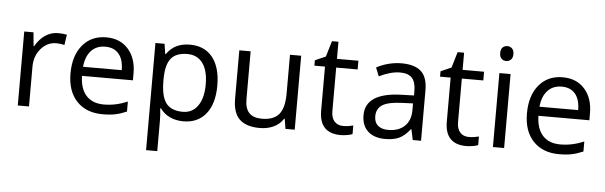

<svg xmlns="http://www.w3.org/2000/svg" viewBox="-56 -939 4364 1384"><g transform="rotate(5 2126.0 -247.0)"><path d="M330.1 -544.9Q365.7 -544.9 394 -539.1L382.8 -463.9Q349.6 -471.2 324.2 -471.2Q259.3 -471.2 213.1 -418.5Q167 -365.7 167 -287.1V0H85.9V-535.2H152.8L162.1 -436H166Q195.8 -488.3 237.8 -516.6Q279.8 -544.9 330.1 -544.9Z M700.2 9.8Q581.5 9.8 512.9 -62.5Q444.3 -134.8 444.3 -263.2Q444.3 -392.6 508.1 -468.8Q571.8 -544.9 679.2 -544.9Q779.8 -544.9 838.4 -478.8Q897 -412.6 897 -304.2V-252.9H528.3Q530.8 -158.7 575.9 -109.9Q621.1 -61 703.1 -61Q789.6 -61 874 -97.2V-24.9Q831.1 -6.3 792.7 1.7Q754.4 9.8 700.2 9.8ZM678.2 -477.1Q613.8 -477.1 575.4 -435.1Q537.1 -393.1 530.3 -318.8H810.1Q810.1 -395.5 775.9 -436.3Q741.7 -477.1 678.2 -477.1Z M1284.2 9.8Q1231.9 9.8 1188.7 -9.5Q1145.5 -28.8 1116.2 -68.8H1110.4Q1116.2 -22 1116.2 20V240.2H1035.2V-535.2H1101.1L1112.3 -461.9H1116.2Q1147.5 -505.9 1189 -525.4Q1230.5 -544.9 1284.2 -544.9Q1390.6 -544.9 1448.5 -472.2Q1506.3 -399.4 1506.3 -268.1Q1506.3 -136.2 1447.5 -63.2Q1388.7 9.8 1284.2 9.8ZM1272.5 -476.1Q1190.4 -476.1 1153.8 -430.7Q1117.2 -385.3 1116.2 -286.1V-268.1Q1116.2 -155.3 1153.8 -106.7Q1191.4 -58.1 1274.4 -58.1Q1343.8 -58.1 1383.1 -114.3Q1422.4 -170.4 1422.4 -269Q1422.4 -369.1 1383.1 -422.6Q1343.8 -476.1 1272.5 -476.1Z M1724.1 -535.2V-188Q1724.1 -122.6 1753.9 -90.3Q1783.7 -58.1 1847.2 -58.1Q1931.2 -58.1 1970 -104Q2008.8 -149.9 2008.8 -253.9V-535.2H2089.8V0H2022.9L2011.2 -71.8H2006.8Q1981.9 -32.2 1937.7 -11.2Q1893.6 9.8 1836.9 9.8Q1739.3 9.8 1690.7 -36.6Q1642.1 -83 1642.1 -185.1V-535.2Z M2434.6 -57.1Q2456.1 -57.1 2476.1 -60.3Q2496.1 -63.5 2507.8 -66.9V-4.9Q2494.6 1.5 2469 5.6Q2443.4 9.8 2422.9 9.8Q2267.6 9.8 2267.6 -153.8V-472.2H2190.9V-511.2L2267.6 -544.9L2301.8 -659.2H2348.6V-535.2H2503.9V-472.2H2348.6V-157.2Q2348.6 -108.9 2371.6 -83Q2394.5 -57.1 2434.6 -57.1Z M2943.8 0 2927.7 -76.2H2923.8Q2883.8 -25.9 2844 -8.1Q2804.2 9.8 2744.6 9.8Q2665 9.8 2619.9 -31.2Q2574.7 -72.3 2574.7 -147.9Q2574.7 -310.1 2834 -317.9L2924.8 -320.8V-354Q2924.8 -417 2897.7 -447Q2870.6 -477.1 2811 -477.1Q2744.1 -477.1 2659.7 -436L2634.8 -498Q2674.3 -519.5 2721.4 -531.7Q2768.6 -543.9 2815.9 -543.9Q2911.6 -543.9 2957.8 -501.5Q3003.9 -459 3003.9 -365.2V0ZM2760.7 -57.1Q2836.4 -57.1 2879.6 -98.6Q2922.9 -140.1 2922.9 -214.8V-263.2L2841.8 -259.8Q2745.1 -256.3 2702.4 -229.7Q2659.7 -203.1 2659.7 -147Q2659.7 -103 2686.3 -80.1Q2712.9 -57.1 2760.7 -57.1Z M3343.8 -57.1Q3365.2 -57.1 3385.3 -60.3Q3405.3 -63.5 3417 -66.9V-4.9Q3403.8 1.5 3378.2 5.6Q3352.5 9.8 3332 9.8Q3176.8 9.8 3176.8 -153.8V-472.2H3100.1V-511.2L3176.8 -544.9L3210.9 -659.2H3257.8V-535.2H3413.1V-472.2H3257.8V-157.2Q3257.8 -108.9 3280.8 -83Q3303.7 -57.1 3343.8 -57.1Z M3605 0H3523.9V-535.2H3605ZM3517.1 -680.2Q3517.1 -708 3530.8 -720.9Q3544.4 -733.9 3564.9 -733.9Q3584.5 -733.9 3598.6 -720.7Q3612.8 -707.5 3612.8 -680.2Q3612.8 -652.8 3598.6 -639.4Q3584.5 -626 3564.9 -626Q3544.4 -626 3530.8 -639.4Q3517.1 -652.8 3517.1 -680.2Z M4002.9 9.8Q3884.3 9.8 3815.7 -62.5Q3747.1 -134.8 3747.1 -263.2Q3747.1 -392.6 3810.8 -468.8Q3874.5 -544.9 3981.9 -544.9Q4082.5 -544.9 4141.1 -478.8Q4199.7 -412.6 4199.7 -304.2V-252.9H3831.1Q3833.5 -158.7 3878.7 -109.9Q3923.8 -61 4005.9 -61Q4092.3 -61 4176.8 -97.2V-24.9Q4133.8 -6.3 4095.5 1.7Q4057.1 9.8 4002.9 9.8ZM3981 -477.1Q3916.5 -477.1 3878.2 -435.1Q3839.8 -393.1 3833 -318.8H4112.8Q4112.8 -395.5 4078.6 -436.3Q4044.4 -477.1 3981 -477.1Z"/></g></svg>

Font: f02293617
Style: Regular
Weight: 400
Foundry: Ascender Corporation
Version: Version 1.10